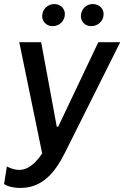

<svg xmlns="http://www.w3.org/2000/svg" viewBox="-43 -728 613 947"><path d="M58 199C169 199 231 118 277 26L550 -520H442L244 -103H237L160 -520H52L165 29C131 79 94 110 53 110C31 110 12 104 -9 93L-23 180C0 195 33 199 58 199ZM217 -599C248 -599 277 -623 277 -659C277 -686 255 -708 225 -708C193 -708 165 -683 165 -648C165 -621 187 -599 217 -599ZM407 -599C439 -599 468 -623 468 -659C468 -686 446 -708 414 -708C383 -708 356 -683 356 -648C356 -621 377 -599 407 -599Z"/></svg>

Font: Fixel Text 20240404 Medium
Style: Italic
Weight: 500
Width: 4
Italic angle: -10°
Designer: AlfaBravo + MacPaw
Foundry: Kyrylo Tkachov, Marchela Mozhyna, Serhii Makarenko, Maria Weinstein, Zakhar Kryvoshyya
Version: Version 1.211;Glyphs 3.2 (3225)